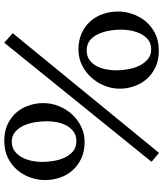

<svg xmlns="http://www.w3.org/2000/svg" viewBox="48 -804 773 910"><g transform="rotate(-90 435.0 -349.5)"><path d="M122.1 -538.6Q122.1 -514.6 126.2 -486.1Q130.4 -457.5 141.4 -432.6Q152.3 -407.7 171.4 -391.1Q190.4 -374.5 220.2 -374.5Q247.6 -374.5 265.6 -387.9Q283.7 -401.4 294.7 -421.9Q305.7 -442.4 310.3 -467.3Q314.9 -492.2 314.9 -515.6Q314.9 -540.5 310.3 -569.6Q305.7 -598.6 294.7 -623.3Q283.7 -647.9 264.9 -664.3Q246.1 -680.7 218.3 -680.7Q189.9 -680.7 171.4 -665.5Q152.8 -650.4 141.8 -628.7Q130.9 -606.9 126.5 -582.3Q122.1 -557.6 122.1 -538.6ZM732.4 -676.3 165 17.1 122.6 -18.1 687 -716.3ZM36.1 -522.5Q36.1 -557.6 47.9 -591.8Q59.6 -626 82.8 -653.6Q106 -681.2 139.6 -698.2Q173.3 -715.3 217.3 -716.3Q263.7 -717.3 298.3 -701.4Q333 -685.5 355.7 -659.4Q378.4 -633.3 389.6 -599.6Q400.9 -565.9 400.9 -531.7Q400.9 -493.2 386.5 -457.5Q372.1 -421.9 347.2 -394.8Q322.3 -367.7 288.8 -351.6Q255.4 -335.4 217.3 -335.4Q172.4 -335.4 138.7 -351.1Q105 -366.7 82 -392.8Q59.1 -418.9 47.6 -452.6Q36.1 -486.3 36.1 -522.5ZM749 -161.6Q749 -177.7 747.3 -196Q745.6 -214.4 741.2 -232.7Q736.8 -251 729.5 -267.8Q722.2 -284.7 711.4 -297.6Q700.7 -310.5 685.5 -318.1Q670.4 -325.7 650.9 -325.7Q623.5 -325.7 605.5 -312.5Q587.4 -299.3 576.4 -278.8Q565.4 -258.3 560.8 -233.4Q556.2 -208.5 556.2 -185.1Q556.2 -159.7 561 -130.9Q565.9 -102.1 577.6 -77.4Q589.4 -52.7 608.4 -36.4Q627.4 -20 655.3 -20Q683.6 -20 701.7 -34.9Q719.7 -49.8 730.2 -71.8Q740.7 -93.8 744.9 -118.2Q749 -142.6 749 -161.6ZM835 -177.7Q835 -143.1 823.2 -108.6Q811.5 -74.2 788.6 -46.6Q765.6 -19 731.9 -1.7Q698.2 15.6 654.3 16.1Q607.9 17.1 573 1.2Q538.1 -14.6 515.1 -41Q492.2 -67.4 480.7 -100.8Q469.2 -134.3 469.2 -168.9Q469.2 -207.5 483.9 -242.9Q498.5 -278.3 523.7 -305.4Q548.8 -332.5 582.5 -348.6Q616.2 -364.7 654.3 -364.7Q698.7 -364.7 732.7 -349.1Q766.6 -333.5 789.3 -307.4Q812 -281.2 823.5 -247.6Q835 -213.9 835 -177.7Z"/></g></svg>

Font: Parastoo FD
Style: FD
Weight: 400
Foundry: Saber Rastikerdar (saber.rastikerdar@gmail.com)
Version: Version 2.0.1